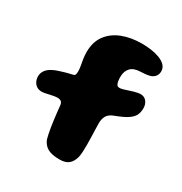

<svg xmlns="http://www.w3.org/2000/svg" viewBox="-158 -759 860 905"><g transform="rotate(30 272.0 -306.0)"><path d="M292 27.5Q249.2 27.5 226.8 15Q204.2 2.5 193.5 -24.2Q190.4 -35 187.2 -50.2Q184 -65.4 181.1 -83.4Q178.2 -101.4 175.8 -120.6Q173.4 -139.9 171.2 -158.5Q169 -177.1 167.6 -193.2Q166.2 -209.2 158.4 -214.8Q150.6 -220.2 138.9 -220.2Q132 -220.2 122.9 -218.8Q113.8 -217.2 101.1 -214.5Q87.6 -211.4 77.2 -209.3Q66.8 -207.2 58.4 -207.2Q42.4 -207.2 31.1 -214.8Q19.8 -222.4 13.9 -234.9Q8 -247.5 8 -262.6Q8 -279.6 19.2 -295.5Q30.5 -311.4 56.5 -323.1Q66.4 -327.6 81.9 -332.7Q97.4 -337.8 114.9 -342.7Q132.5 -347.6 148 -350.8Q156.1 -352.4 158.4 -358.8Q160.6 -365.2 160.6 -376.2Q160.6 -388.9 157.9 -404.2Q155.1 -419.6 152.2 -437.5Q149.2 -455.4 149.2 -475.4Q149.2 -530.4 176.2 -566.9Q203.2 -603.5 250.1 -621.8Q297 -640.1 356.5 -640.1Q381.5 -640.1 406.8 -636.6Q432.1 -633 453.1 -625Q474 -617 486.8 -603.9Q499.6 -590.8 499.6 -571.6Q499.6 -558.8 493.6 -548.3Q487.5 -537.9 474.1 -530.8Q464.6 -526.6 450.8 -524.6Q436.9 -522.6 418.5 -521.9Q379.8 -521.1 362.6 -502.7Q345.4 -484.2 345.4 -453.9Q345.4 -449.6 345.6 -444.9Q345.9 -440.1 346.4 -435.3Q347 -430.5 347.8 -426.4Q350.1 -415.8 354.6 -410.8Q359.1 -405.9 367.8 -405.9Q374.2 -405.9 386.2 -409Q398.2 -412.1 414.2 -417.9Q424.4 -421.6 434.7 -424.4Q445 -427.1 453.9 -428.9Q462.9 -430.8 468.2 -430.8Q489.8 -430.8 501.8 -416Q513.9 -401.2 513.9 -379.1Q513.9 -357.5 506.4 -341.9Q499 -326.4 480.2 -313Q468.1 -304.2 450.6 -296.1Q433 -287.9 408.4 -278.6Q384.8 -269.1 375.8 -252.8Q366.8 -236.5 366.8 -214.1Q366.8 -198.1 367.5 -178.5Q368.2 -158.9 368.8 -138Q369.4 -117.1 369.5 -96.9Q369.6 -76.8 368.7 -59.2Q367.8 -41.8 364.8 -28.9Q357.6 -1.1 340.7 13.2Q323.8 27.5 292 27.5Z"/></g></svg>

Font: Gluten Thin
Style: Regular
Weight: 100
Designer: Tyler Finck
Foundry: Etcetera Type Company
Version: Version 1.300